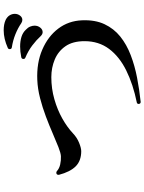

<svg xmlns="http://www.w3.org/2000/svg" viewBox="109 -947 782 1040"><g transform="rotate(-90 500.0 -427.0)"><path d="M468 -56Q459 -56 457 -65V-67Q457 -75 465 -77Q563 -97 638 -134Q713 -171 755 -227Q797 -283 797 -360Q797 -424 769.5 -463.5Q742 -503 697.5 -521.5Q653 -540 602 -540Q540 -540 482.5 -523.5Q425 -507 378 -480.5Q331 -454 298 -423Q275 -401 246.5 -389.5Q218 -378 201 -378Q149 -378 119 -408Q89 -438 73 -499V-501Q73 -509 79 -512Q80 -513 84 -513Q89 -513 93 -510Q107 -497 129 -492Q151 -487 174 -488Q191 -489 223 -501.5Q255 -514 297.5 -532.5Q340 -551 389 -569.5Q438 -588 488.5 -601Q539 -614 587 -616Q679 -620 751 -589Q823 -558 865 -502.5Q907 -447 910 -374Q913 -303 889 -252Q865 -201 822 -166.5Q779 -132 721.5 -110Q664 -88 599 -75.5Q534 -63 468 -56ZM825 -597Q803 -621 774 -643Q745 -665 707 -681Q699 -685 701 -693Q701 -701 711 -703Q741 -709 768 -709Q796 -709 819.5 -702Q843 -695 859 -678Q871 -667 876 -654.5Q881 -642 881 -631Q881 -613 870.5 -600Q860 -587 846 -587Q835 -587 825 -597ZM894 -703Q868 -721 834.5 -734.5Q801 -748 763 -754Q754 -756 754 -764V-766Q754 -773 761 -776Q810 -798 856 -798Q872 -798 886 -795.5Q900 -793 913 -787Q930 -778 937.5 -765Q945 -752 945 -738Q945 -722 935.5 -709.5Q926 -697 912 -697Q903 -697 894 -703Z"/></g></svg>

Font: Zen Antique Soft
Style: Regular
Weight: 400
Designer: Yoshimichi Ohira
Foundry: Positype
Version: Version 1.001